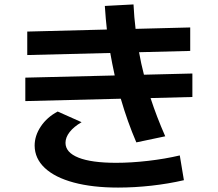

<svg xmlns="http://www.w3.org/2000/svg" viewBox="-20 -806 978 863"><path d="M135.7 -151.4Q135.7 -196.3 163.6 -237.8Q191.4 -279.3 239.3 -304.7L346.7 -256.8Q311.5 -236.3 293 -212.4Q274.4 -188.5 274.4 -164.1Q274.4 -120.6 332.8 -97.4Q391.1 -74.2 502 -74.2Q569.3 -74.2 645.8 -83Q722.2 -91.8 788.1 -107.4L806.6 3.9Q737.3 20 660.6 28.6Q584 37.1 510.7 37.1Q396 37.1 311.5 14.4Q227.1 -8.3 181.6 -50.8Q136.2 -93.3 135.7 -151.4ZM93.8 -457 495.6 -466.8Q483.4 -522.9 475.6 -567.9L102.5 -558.6V-664.1L460.4 -673.3Q455.1 -719.2 451.2 -779.3L580.1 -786.1Q583 -727.1 589.4 -676.3L835 -682.6V-577.1L605 -571.3Q613.8 -521 627 -470.2L844.7 -475.6V-370.1L656.7 -365.2Q684.1 -281.2 722.7 -193.4L592.8 -166Q553.2 -257.8 522.9 -362.3L93.8 -351.6Z"/></svg>

Font: Pretendard
Style: Bold
Weight: 700
Designer: Base glyphs from Inter by Rasmus Andersson; Hangeul glyphs from Noto Sans CJK(Source Han Sans) by Jang Soo-young and Kan
Foundry: Kil Hyung-jin
Version: Version 1.309